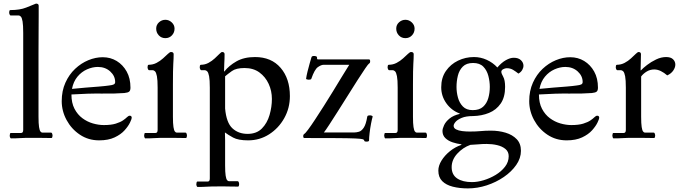

<svg xmlns="http://www.w3.org/2000/svg" viewBox="-20 -767 3779 1067"><path d="M194 -118Q194 -80 197 -61Q200 -42 205 -36Q210 -30 215 -30H264Q268 -30 270 -24Q272 -18 272 -13Q272 -9 270.5 -4.5Q269 0 266 0Q239 0 222.5 -0.5Q206 -1 192 -1Q178 -1 157 -1Q114 -1 92 0.5Q70 2 41 2Q38 2 36 -3.5Q34 -9 34 -13Q34 -18 35.5 -23Q37 -28 39 -28H97Q109 -28 109 -45V-584Q109 -627 105.5 -647.5Q102 -668 96 -674.5Q90 -681 84 -681H39Q36 -681 33.5 -686.5Q31 -692 31 -697Q31 -700 32 -705.5Q33 -711 37 -711Q91 -711 125.5 -725Q160 -739 180 -747Q195 -747 195 -735Q195 -721 195 -681.5Q195 -642 194.5 -587Q194 -532 194 -471.5Q194 -411 194 -355Z M671 -250Q619 -246 546 -247Q473 -248 377 -242Q377 -195 394 -162.5Q411 -130 438 -110Q465 -90 496.5 -81Q528 -72 557 -72Q598 -72 623.5 -80Q649 -88 663.5 -98Q678 -108 686 -116Q694 -124 701 -124Q712 -124 712 -112Q712 -106 702.5 -86Q693 -66 672.5 -43Q652 -20 617 -3.5Q582 13 531 13Q471 13 424 -18.5Q377 -50 350 -100Q323 -150 323 -205Q323 -262 343.5 -307.5Q364 -353 397.5 -384.5Q431 -416 471 -432.5Q511 -449 551 -449Q594 -449 628.5 -428Q663 -407 684 -369.5Q705 -332 705 -280Q705 -264 698 -258Q691 -252 671 -250ZM524 -395Q494 -395 463.5 -381.5Q433 -368 410.5 -341Q388 -314 380 -273Q415 -277 455 -280Q495 -283 531 -286Q567 -289 587 -292Q605 -294 612.5 -298Q620 -302 620 -311Q620 -345 592.5 -370Q565 -395 524 -395Z M941 -118Q941 -80 944 -61Q947 -42 952 -36Q957 -30 962 -30H1011Q1015 -30 1017 -24Q1019 -18 1019 -13Q1019 -9 1017.5 -4.5Q1016 0 1013 0Q986 0 969.5 -0.5Q953 -1 939 -1Q925 -1 904 -1Q861 -1 839 0.5Q817 2 788 2Q785 2 783 -3.5Q781 -9 781 -13Q781 -18 782.5 -23Q784 -28 786 -28H844Q856 -28 856 -45V-280Q856 -323 852 -343.5Q848 -364 841.5 -370.5Q835 -377 828 -377H808Q805 -377 802.5 -382.5Q800 -388 800 -393Q800 -396 801 -401.5Q802 -407 806 -407Q830 -407 850 -417.5Q870 -428 886 -442.5Q902 -457 913 -467.5Q924 -478 930 -478Q945 -478 945 -466Q945 -452 944.5 -440.5Q944 -429 943 -412.5Q942 -396 941.5 -369Q941 -342 941 -297ZM899 -555Q877 -555 862.5 -570.5Q848 -586 848 -608Q848 -629 863.5 -643Q879 -657 899 -657Q919 -657 934.5 -642.5Q950 -628 950 -608Q950 -586 935.5 -570.5Q921 -555 899 -555Z M1227 -370Q1252 -402 1294 -426Q1336 -450 1397 -450Q1488 -450 1539.5 -390Q1591 -330 1591 -233Q1591 -166 1559.5 -110Q1528 -54 1475.5 -20.5Q1423 13 1359 13Q1304 13 1275.5 -2.5Q1247 -18 1230 -31Q1231 -18 1231 12Q1231 42 1231 70V152Q1231 190 1234 209Q1237 228 1242 234Q1247 240 1252 240H1301Q1305 240 1307 246Q1309 252 1309 257Q1309 261 1307.5 265.5Q1306 270 1303 270Q1276 270 1260 269.5Q1244 269 1229.5 269Q1215 269 1194 269Q1151 269 1129 270.5Q1107 272 1078 272Q1075 272 1073 266.5Q1071 261 1071 257Q1071 252 1072.5 247Q1074 242 1076 242H1134Q1146 242 1146 225V-280Q1146 -323 1142 -343.5Q1138 -364 1131.5 -370.5Q1125 -377 1118 -377H1098Q1095 -377 1092.5 -382.5Q1090 -388 1090 -393Q1090 -396 1091 -401.5Q1092 -407 1096 -407Q1119 -407 1138.5 -417.5Q1158 -428 1173.5 -442.5Q1189 -457 1199.5 -467.5Q1210 -478 1214 -478Q1228 -478 1228 -466Q1228 -438 1226.5 -416.5Q1225 -395 1225 -370ZM1231 -164Q1238 -85 1271.5 -54Q1305 -23 1356 -23Q1406 -23 1435.5 -53Q1465 -83 1478 -128Q1491 -173 1491 -217Q1491 -262 1473 -301Q1455 -340 1421.5 -364.5Q1388 -389 1339 -389Q1292 -389 1268.5 -372Q1245 -355 1231 -343Z M2051 -119Q2047 -106 2042 -80Q2037 -54 2034 -28Q2031 -2 2031 13Q2031 20 2017 20Q2004 20 2004 14Q2004 9 1995 6.5Q1986 4 1954.5 2.5Q1923 1 1855.5 0.5Q1788 0 1671 0Q1665 0 1665 -12Q1665 -19 1671 -23Q1676 -25 1692.5 -47Q1709 -69 1731.5 -103.5Q1754 -138 1780 -178.5Q1806 -219 1830.5 -259.5Q1855 -300 1875.5 -333.5Q1896 -367 1908.5 -387Q1921 -407 1921 -407H1779Q1765 -407 1746.5 -394Q1728 -381 1710 -329Q1708 -324 1696 -324Q1692 -324 1686.5 -325.5Q1681 -327 1681 -329Q1683 -345 1689 -369.5Q1695 -394 1701.5 -416.5Q1708 -439 1711 -449Q1713 -456 1725 -456Q1732 -456 1737 -454Q1742 -452 1742 -447Q1742 -443 1742 -440.5Q1742 -438 1746 -437H2030Q2037 -437 2037 -427Q2037 -416 2031 -414Q2027 -412 2009.5 -386.5Q1992 -361 1966.5 -321Q1941 -281 1912.5 -235.5Q1884 -190 1857 -147.5Q1830 -105 1809.5 -73.5Q1789 -42 1780 -31H1951Q1961 -31 1975 -35Q1989 -39 2001.5 -57.5Q2014 -76 2021 -119Q2022 -124 2027 -125Q2032 -126 2036 -126Q2041 -126 2046 -124Q2051 -122 2051 -119Z M2275 -118Q2275 -80 2278 -61Q2281 -42 2286 -36Q2291 -30 2296 -30H2345Q2349 -30 2351 -24Q2353 -18 2353 -13Q2353 -9 2351.5 -4.5Q2350 0 2347 0Q2320 0 2303.5 -0.5Q2287 -1 2273 -1Q2259 -1 2238 -1Q2195 -1 2173 0.5Q2151 2 2122 2Q2119 2 2117 -3.5Q2115 -9 2115 -13Q2115 -18 2116.5 -23Q2118 -28 2120 -28H2178Q2190 -28 2190 -45V-280Q2190 -323 2186 -343.5Q2182 -364 2175.5 -370.5Q2169 -377 2162 -377H2142Q2139 -377 2136.5 -382.5Q2134 -388 2134 -393Q2134 -396 2135 -401.5Q2136 -407 2140 -407Q2164 -407 2184 -417.5Q2204 -428 2220 -442.5Q2236 -457 2247 -467.5Q2258 -478 2264 -478Q2279 -478 2279 -466Q2279 -452 2278.5 -440.5Q2278 -429 2277 -412.5Q2276 -396 2275.5 -369Q2275 -342 2275 -297ZM2233 -555Q2211 -555 2196.5 -570.5Q2182 -586 2182 -608Q2182 -629 2197.5 -643Q2213 -657 2233 -657Q2253 -657 2268.5 -642.5Q2284 -628 2284 -608Q2284 -586 2269.5 -570.5Q2255 -555 2233 -555Z M2614 -450Q2651 -450 2685 -434.5Q2719 -419 2744 -392Q2767 -419 2791 -432.5Q2815 -446 2835 -446Q2861 -446 2875 -432.5Q2889 -419 2889 -402Q2889 -390 2882 -378Q2875 -366 2861 -358Q2846 -370 2831 -379Q2816 -388 2796 -388Q2787 -388 2776.5 -382.5Q2766 -377 2766 -368Q2766 -359 2776.5 -340.5Q2787 -322 2787 -284Q2787 -227 2762.5 -191.5Q2738 -156 2697.5 -139.5Q2657 -123 2609 -122Q2570 -122 2546 -112Q2522 -102 2511.5 -89.5Q2501 -77 2501 -68Q2501 -55 2514.5 -48Q2528 -41 2548.5 -38.5Q2569 -36 2590 -36Q2626 -36 2651.5 -38.5Q2677 -41 2708 -41Q2752 -41 2790 -29.5Q2828 -18 2851.5 6.5Q2875 31 2875 71Q2875 112 2849 149.5Q2823 187 2780 216.5Q2737 246 2685 263Q2633 280 2580 280Q2534 280 2496.5 270.5Q2459 261 2437.5 239.5Q2416 218 2416 181Q2416 154 2433.5 125.5Q2451 97 2480 73.5Q2509 50 2544 38V35Q2520 32 2495.5 24Q2471 16 2455 0.5Q2439 -15 2439 -39Q2439 -52 2448 -71.5Q2457 -91 2478.5 -108.5Q2500 -126 2535 -134V-136Q2489 -153 2460.5 -193Q2432 -233 2432 -282Q2432 -335 2458 -372.5Q2484 -410 2525.5 -430Q2567 -450 2614 -450ZM2607 -155Q2644 -155 2664.5 -173.5Q2685 -192 2693.5 -221.5Q2702 -251 2702 -284Q2702 -314 2694 -345Q2686 -376 2666 -396.5Q2646 -417 2609 -417Q2572 -417 2552 -397Q2532 -377 2524.5 -346.5Q2517 -316 2517 -284Q2517 -254 2525 -224.5Q2533 -195 2552.5 -175Q2572 -155 2607 -155ZM2685 33Q2658 33 2639.5 35Q2621 37 2594 38Q2552 53 2521 87Q2490 121 2490 162Q2490 204 2520.5 224.5Q2551 245 2603 245Q2633 245 2668 234.5Q2703 224 2734.5 205Q2766 186 2786.5 159.5Q2807 133 2807 101Q2807 76 2789 61Q2771 46 2743 39.5Q2715 33 2685 33Z M3269 -250Q3217 -246 3144 -247Q3071 -248 2975 -242Q2975 -195 2992 -162.5Q3009 -130 3036 -110Q3063 -90 3094.5 -81Q3126 -72 3155 -72Q3196 -72 3221.5 -80Q3247 -88 3261.5 -98Q3276 -108 3284 -116Q3292 -124 3299 -124Q3310 -124 3310 -112Q3310 -106 3300.5 -86Q3291 -66 3270.5 -43Q3250 -20 3215 -3.5Q3180 13 3129 13Q3069 13 3022 -18.5Q2975 -50 2948 -100Q2921 -150 2921 -205Q2921 -262 2941.5 -307.5Q2962 -353 2995.5 -384.5Q3029 -416 3069 -432.5Q3109 -449 3149 -449Q3192 -449 3226.5 -428Q3261 -407 3282 -369.5Q3303 -332 3303 -280Q3303 -264 3296 -258Q3289 -252 3269 -250ZM3122 -395Q3092 -395 3061.5 -381.5Q3031 -368 3008.5 -341Q2986 -314 2978 -273Q3013 -277 3053 -280Q3093 -283 3129 -286Q3165 -289 3185 -292Q3203 -294 3210.5 -298Q3218 -302 3218 -311Q3218 -345 3190.5 -370Q3163 -395 3122 -395Z M3542 -376Q3554 -389 3576 -406Q3598 -423 3626 -436.5Q3654 -450 3682 -450Q3708 -450 3720.5 -437.5Q3733 -425 3733 -408Q3733 -392 3721.5 -375Q3710 -358 3688 -348Q3671 -363 3652.5 -372Q3634 -381 3616 -381Q3593 -381 3574 -369.5Q3555 -358 3543 -342V-118Q3543 -80 3546 -61Q3549 -42 3554 -36Q3559 -30 3564 -30H3613Q3617 -30 3619 -24Q3621 -18 3621 -13Q3621 -9 3619.5 -4.5Q3618 0 3615 0Q3588 0 3571.5 -0.5Q3555 -1 3541 -1Q3527 -1 3506 -1Q3463 -1 3441 0.5Q3419 2 3390 2Q3387 2 3385 -3.5Q3383 -9 3383 -13Q3383 -18 3384.5 -23Q3386 -28 3388 -28H3446Q3458 -28 3458 -45V-280Q3458 -323 3454 -343.5Q3450 -364 3443.5 -370.5Q3437 -377 3430 -377H3410Q3407 -377 3404.5 -382.5Q3402 -388 3402 -393Q3402 -396 3403 -401.5Q3404 -407 3408 -407Q3431 -407 3451 -417.5Q3471 -428 3486.5 -442.5Q3502 -457 3513 -467.5Q3524 -478 3528 -478Q3542 -478 3542 -466Q3542 -438 3541 -419.5Q3540 -401 3540 -376Z"/></svg>

Font: Sedan
Style: Regular
Weight: 400
Designer: Sebastian Salazar
Foundry: Sebastian Salazar
Version: Version 1.100; ttfautohint (v1.8.4.7-5d5b)